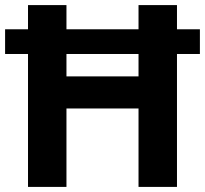

<svg xmlns="http://www.w3.org/2000/svg" viewBox="-20 -734 805 754"><path d="M90 0H241V-308H524V0H675V-522H765V-619H675V-714H524V-619H241V-714H90V-619H0V-522H90ZM241 -434V-522H524V-434Z"/></svg>

Font: Noto Sans Lisu
Style: Bold
Weight: 700
Designer: Monotype Design Team. David Williams.
Foundry: Monotype Imaging Inc.
Version: Version 2.102